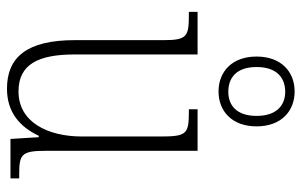

<svg xmlns="http://www.w3.org/2000/svg" viewBox="-177 -677 864 550"><g transform="rotate(90 255.0 -402.0)"><path d="M242 -596C298 -596 342 -634 342 -705C342 -776 298 -814 242 -814C186 -814 142 -776 142 -705C142 -634 186 -596 242 -596ZM243 -624C203 -624 172 -647 172 -705C172 -763 203 -787 243 -787C281 -787 312 -763 312 -705C312 -647 281 -624 243 -624ZM234 10C301 10 343 -26 369 -81H373L378 0H491V-25H481C423 -25 412 -30 412 -101V-536H293V-511H300C364 -511 371 -505 371 -429V-205C371 -107 330 -23 242 -23C164 -23 136 -80 136 -184V-536H14V-511H23C84 -511 95 -506 95 -439V-184C95 -47 144 10 234 10Z"/></g></svg>

Font: Noto Serif Thai Condensed ExtraLight
Style: Regular
Weight: 200
Width: 3
Designer: Monotype Design Team
Foundry: Monotype Imaging Inc.
Version: Version 2.002